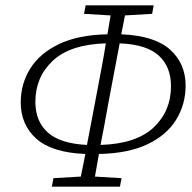

<svg xmlns="http://www.w3.org/2000/svg" viewBox="-20 -702 722 722"><path d="M113 -319Q113 -246 159.5 -204Q206 -162 307 -157L346 -362Q354 -405 362.5 -449.5Q371 -494 378 -539Q244 -535 178.5 -473.5Q113 -412 113 -319ZM387 -312Q380 -273 373 -234.5Q366 -196 358 -157Q492 -161 557.5 -222.5Q623 -284 623 -378Q623 -451 577 -493Q531 -535 430 -539ZM296 -650 302 -682H558L552 -650L450 -644L436 -573Q561 -568 619.5 -515.5Q678 -463 678 -380Q678 -310 642.5 -252Q607 -194 534.5 -159.5Q462 -125 352 -123Q348 -102 344.5 -80.5Q341 -59 337 -38L437 -32L431 0H175L181 -32L284 -38L301 -123Q175 -128 116.5 -180.5Q58 -233 58 -317Q58 -387 94 -444.5Q130 -502 202.5 -536.5Q275 -571 384 -573Q387 -591 390 -609Q393 -627 396 -644Z"/></svg>

Font: Source Serif 4 SmText Light
Style: Italic
Weight: 300
Italic angle: -12°
Designer: Frank Grießhammer
Foundry: Adobe
Version: Version 4.005;hotconv 1.1.0;makeotfexe 2.6.0